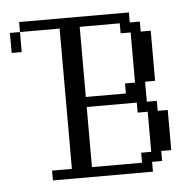

<svg xmlns="http://www.w3.org/2000/svg" viewBox="-111 -428 466 466"><g transform="rotate(-5 122.0 -195.0)"><path d="M219.2 -23.9V-48.3H243.7V-146H219.2V-170.4H97.2V-23.9ZM-72.8 -316.9V-365.7H-48.3V-316.9ZM194.8 -194.8V-219.2H219.2V-341.3H194.8V-365.7H97.2V-194.8ZM0 0V-23.9H48.3V-365.7H-48.3V-390.1H219.2V-365.7H243.7V-341.3H268.1V-219.2H243.7V-170.4H268.1V-146H292.5V-48.3H268.1V-23.9H243.7V0Z"/></g></svg>

Font: FS Mondwest Regular
Style: Regular
Weight: 400
Designer: NZWStudios2024
Foundry: https://fontstruct.com
Version: Version 1.0